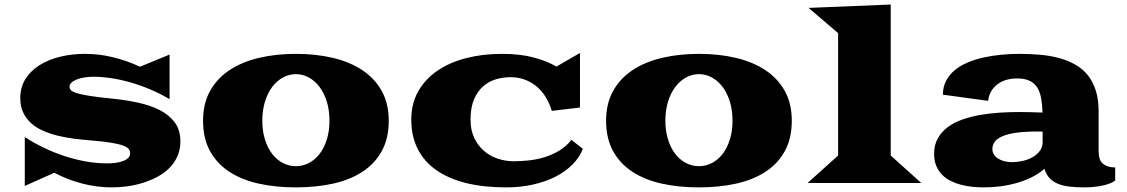

<svg xmlns="http://www.w3.org/2000/svg" viewBox="-20 -793 4883 832"><path d="M87.4 -199.2Q124.5 -174.8 167.2 -154.1Q210 -133.3 255.9 -117.9Q301.8 -102.5 349.6 -93.8Q397.5 -85 445.3 -85Q463.4 -85 481.2 -87.4Q499 -89.8 512.9 -95Q526.9 -100.1 535.4 -108.6Q543.9 -117.2 543.9 -129.4Q543.9 -139.6 537.4 -147.7Q530.8 -155.8 512.2 -162.6Q493.7 -169.4 460.2 -174.8Q426.8 -180.2 373 -184.6Q336.9 -187.5 300.3 -192.1Q263.7 -196.8 229.7 -205.1Q195.8 -213.4 166.3 -226.6Q136.7 -239.7 115 -259Q93.3 -278.3 80.6 -305.2Q67.9 -332 67.9 -368.2Q67.9 -415 90.3 -450.7Q112.8 -486.3 151.1 -510.5Q189.5 -534.7 240.2 -547.1Q291 -559.6 347.7 -559.6Q408.7 -559.6 468.5 -545.2Q528.3 -530.8 586.9 -503.9L714.8 -556.6V-363.3Q674.3 -387.2 631.1 -405.5Q587.9 -423.8 545.2 -436Q502.4 -448.2 461.7 -454.3Q420.9 -460.4 385.7 -460.4Q362.3 -460.4 343.3 -457Q324.2 -453.6 310.3 -447.8Q296.4 -441.9 288.8 -434.1Q281.2 -426.3 281.2 -417.5Q281.2 -408.7 287.8 -401.9Q294.4 -395 314.2 -388.9Q334 -382.8 370.4 -377.2Q406.7 -371.6 465.8 -365.7Q523.9 -359.9 577.4 -348.4Q630.9 -336.9 671.9 -316.2Q712.9 -295.4 737.3 -262.5Q761.7 -229.5 761.7 -180.2Q761.7 -144.5 748.8 -115.7Q735.8 -86.9 713.9 -64.9Q691.9 -43 662.6 -27.1Q633.3 -11.2 600.3 -1Q567.4 9.3 532.7 14.2Q498 19 465.3 19Q400.9 19 337.9 2.9Q274.9 -13.2 215.3 -44.4L87.4 12.7Z M859.9 -270Q859.9 -343.8 889.9 -398.2Q919.9 -452.6 973.6 -488.5Q1027.3 -524.4 1101.1 -542Q1174.8 -559.6 1262.2 -559.6Q1349.6 -559.6 1423.3 -542Q1497.1 -524.4 1550.8 -488.5Q1604.5 -452.6 1634.5 -398.2Q1664.6 -343.8 1664.6 -270Q1664.6 -193.4 1634.5 -138.7Q1604.5 -84 1550.8 -48.8Q1497.1 -13.7 1423.3 2.7Q1349.6 19 1262.2 19Q1174.8 19 1101.1 2.7Q1027.3 -13.7 973.6 -48.8Q919.9 -84 889.9 -138.7Q859.9 -193.4 859.9 -270ZM1116.7 -270Q1116.7 -225.1 1128.2 -188.5Q1139.6 -151.9 1159.4 -126.2Q1179.2 -100.6 1205.8 -86.7Q1232.4 -72.8 1262.2 -72.8Q1292 -72.8 1318.6 -86.7Q1345.2 -100.6 1365 -126.2Q1384.8 -151.9 1396.2 -188.5Q1407.7 -225.1 1407.7 -270Q1407.7 -315.4 1396.2 -352.5Q1384.8 -389.6 1365 -416Q1345.2 -442.4 1318.6 -457Q1292 -471.7 1262.2 -471.7Q1232.4 -471.7 1205.8 -457Q1179.2 -442.4 1159.4 -416Q1139.6 -389.6 1128.2 -352.5Q1116.7 -315.4 1116.7 -270Z M1762.2 -274.4Q1762.2 -343.8 1792.2 -397Q1822.3 -450.2 1875 -486.3Q1927.7 -522.5 1999.5 -541Q2071.3 -559.6 2154.8 -559.6Q2234.9 -559.6 2293.7 -543.7Q2352.5 -527.8 2391.1 -504.4L2493.2 -563.5V-327.1L2371.1 -312.5Q2361.8 -343.8 2345.7 -370.6Q2329.6 -397.5 2306.9 -417Q2284.2 -436.5 2255.4 -447.5Q2226.6 -458.5 2192.4 -458.5Q2161.1 -458.5 2130.1 -449.7Q2099.1 -440.9 2074.5 -419.7Q2049.8 -398.4 2034.4 -363Q2019 -327.6 2019 -274.4Q2019 -229.5 2034.9 -195.8Q2050.8 -162.1 2076.9 -139.4Q2103 -116.7 2136.7 -105.5Q2170.4 -94.2 2206.5 -94.2Q2237.3 -94.2 2271.7 -97.9Q2306.2 -101.6 2339.6 -111.8Q2373 -122.1 2403.3 -140.1Q2433.6 -158.2 2456.1 -187L2505.9 -147.9Q2491.2 -110.8 2460.7 -80.1Q2430.2 -49.3 2387 -27.3Q2343.8 -5.4 2289.3 6.8Q2234.9 19 2172.9 19Q2075.2 19 1999 0Q1922.9 -19 1870.1 -56.2Q1817.4 -93.3 1789.8 -148.2Q1762.2 -203.1 1762.2 -274.4Z M2606.4 -270Q2606.4 -343.8 2636.5 -398.2Q2666.5 -452.6 2720.2 -488.5Q2773.9 -524.4 2847.7 -542Q2921.4 -559.6 3008.8 -559.6Q3096.2 -559.6 3169.9 -542Q3243.7 -524.4 3297.4 -488.5Q3351.1 -452.6 3381.1 -398.2Q3411.1 -343.8 3411.1 -270Q3411.1 -193.4 3381.1 -138.7Q3351.1 -84 3297.4 -48.8Q3243.7 -13.7 3169.9 2.7Q3096.2 19 3008.8 19Q2921.4 19 2847.7 2.7Q2773.9 -13.7 2720.2 -48.8Q2666.5 -84 2636.5 -138.7Q2606.4 -193.4 2606.4 -270ZM2863.3 -270Q2863.3 -225.1 2874.8 -188.5Q2886.2 -151.9 2906 -126.2Q2925.8 -100.6 2952.4 -86.7Q2979 -72.8 3008.8 -72.8Q3038.6 -72.8 3065.2 -86.7Q3091.8 -100.6 3111.6 -126.2Q3131.3 -151.9 3142.8 -188.5Q3154.3 -225.1 3154.3 -270Q3154.3 -315.4 3142.8 -352.5Q3131.3 -389.6 3111.6 -416Q3091.8 -442.4 3065.2 -457Q3038.6 -471.7 3008.8 -471.7Q2979 -471.7 2952.4 -457Q2925.8 -442.4 2906 -416Q2886.2 -389.6 2874.8 -352.5Q2863.3 -315.4 2863.3 -270Z M3611.8 -119.1V-649.4L3483.9 -758.8L3839.8 -773.4V-119.1L3972.2 0H3479.5Z M4027.8 -126Q4027.8 -165 4043.9 -193.6Q4060.1 -222.2 4087.4 -242.4Q4114.7 -262.7 4151.4 -275.4Q4188 -288.1 4229 -295.2Q4270 -302.2 4313.2 -304.9Q4356.4 -307.6 4397.5 -307.6Q4420.4 -307.6 4446 -306.9Q4471.7 -306.2 4497.6 -305.2Q4496.6 -340.3 4491.5 -367.9Q4486.3 -395.5 4474.4 -414.3Q4462.4 -433.1 4441.2 -443.1Q4419.9 -453.1 4386.7 -453.1Q4365.2 -453.1 4344.2 -447.8Q4323.2 -442.4 4306.2 -430.7Q4289.1 -418.9 4277.1 -400.6Q4265.1 -382.3 4261.7 -356L4065.9 -382.8Q4065.9 -416 4079.3 -442.1Q4092.8 -468.3 4116.2 -488Q4139.6 -507.8 4171.6 -521.5Q4203.6 -535.2 4240.5 -543.5Q4277.3 -551.8 4317.6 -555.7Q4357.9 -559.6 4397.9 -559.6Q4446.3 -559.6 4490.5 -555.4Q4534.7 -551.3 4572.8 -540.5Q4610.8 -529.8 4641.8 -511.7Q4672.9 -493.7 4694.8 -465.8Q4716.8 -438 4728.8 -399.4Q4740.7 -360.8 4740.7 -309.6V-137.7Q4740.7 -98.6 4760 -83Q4779.3 -67.4 4812.5 -67.4V-11.2Q4808.1 -6.8 4797.6 -1.7Q4787.1 3.4 4770.3 8.1Q4753.4 12.7 4730.5 15.9Q4707.5 19 4677.7 19Q4641.6 19 4612.8 15.4Q4584 11.7 4562.7 2.7Q4541.5 -6.3 4527.3 -22Q4513.2 -37.6 4505.9 -61.5Q4481.4 -40 4450.7 -24.9Q4419.9 -9.8 4385.5 0Q4351.1 9.8 4314.7 14.4Q4278.3 19 4243.2 19Q4219.7 19 4194.8 16.6Q4169.9 14.2 4146 8.1Q4122.1 2 4100.6 -8.5Q4079.1 -19 4063 -35.2Q4046.9 -51.3 4037.4 -73.7Q4027.8 -96.2 4027.8 -126ZM4280.3 -147.5Q4280.3 -134.3 4287.1 -123.5Q4293.9 -112.8 4305.7 -105.5Q4317.4 -98.1 4333 -94.2Q4348.6 -90.3 4366.2 -90.3Q4384.3 -90.3 4406.2 -94.5Q4428.2 -98.6 4448 -108.4Q4467.8 -118.2 4481.9 -134Q4496.1 -149.9 4498 -172.9V-222.7Q4491.2 -223.1 4485.1 -223.1Q4479 -223.1 4473.6 -223.1Q4421.4 -223.1 4384.8 -218Q4348.1 -212.9 4325 -203.1Q4301.8 -193.4 4291 -179.2Q4280.3 -165 4280.3 -147.5Z"/></svg>

Font: Goblin One
Style: Regular
Weight: 400
Designer: Riccardo De Franceschi
Foundry: Sorkin Type Co.
Version: Version 1.001